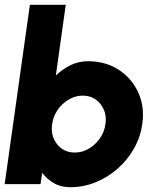

<svg xmlns="http://www.w3.org/2000/svg" viewBox="-30 -770 680 803"><path d="M338 -514Q411 -514 466 -478.5Q521 -443 548.2 -383.2Q575.5 -323.5 565 -251Q557.5 -196.5 530.2 -148.5Q503 -100.5 461.5 -64.2Q420 -28 369.5 -7.5Q319 13 264 13Q224.5 13 195.2 -4Q166 -21 146.5 -47L139.5 0H-10.5L95 -750H245L203.5 -454Q230.5 -480.5 264.5 -497.2Q298.5 -514 338 -514ZM282.5 -132Q313.5 -132 341 -148Q368.5 -164 387.5 -191Q406.5 -218 411 -251Q418 -300 390 -335Q362 -370 315.5 -370Q285 -370 257.5 -353.8Q230 -337.5 211.2 -310.5Q192.5 -283.5 188 -251Q181 -201.5 209 -166.8Q237 -132 282.5 -132Z"/></svg>

Font: Urbanist Black
Style: Italic
Weight: 900
Italic angle: -8°
Designer: Corey Hu
Foundry: Corey Hu
Version: Version 1.330; ttfautohint (v1.8.4.7-5d5b)